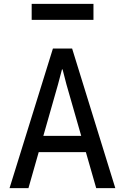

<svg xmlns="http://www.w3.org/2000/svg" viewBox="-20 -965 640 985"><path d="M29 0 251.5 -716H350L571.5 0H473.5L321 -531.5L301 -609H298L277.5 -531.5L126 0ZM127 -184.5 153 -268H446L472.5 -184.5ZM142.5 -863V-945H459.5V-863Z"/></svg>

Font: Google Sans Code
Style: Regular
Weight: 400
Monospace: yes
Designer: Google Sans Code Authors
Foundry: Google LLC
Version: Version 6.000